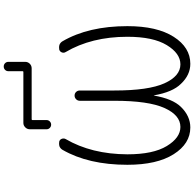

<svg xmlns="http://www.w3.org/2000/svg" viewBox="-26 -1084 1051 1040"><g transform="rotate(-90 500.0 -563.5)"><path d="M630.9 -962.9Q634.8 -962.9 634.8 -966.8V-1043.9Q634.8 -1054.7 642.1 -1062Q649.4 -1069.3 660.2 -1069.3Q670.9 -1069.3 678.2 -1062Q685.5 -1054.7 685.5 -1043.9V-953.1Q685.5 -938.5 675.3 -928.2Q665 -918 650.4 -918H375Q370.1 -918 370.1 -914.1V-836.9Q370.1 -827.1 362.8 -819.8Q355.5 -812.5 345.2 -812.5Q335 -812.5 327.6 -819.8Q320.3 -827.1 320.3 -836.9V-927.7Q320.3 -942.4 330.6 -952.6Q340.8 -962.9 354.5 -962.9ZM503.9 -255.9Q502.9 -255.9 502.9 -255.9Q485.4 -154.3 441.4 -109.4Q391.6 -58.6 330.1 -58.6Q242.2 -58.6 185.1 -148.9Q127.9 -239.3 127.9 -399.4Q127.9 -610.4 209 -751Q215.8 -762.7 228.5 -767.6Q235.4 -769.5 243.2 -769.5Q248 -769.5 253.9 -768.6Q264.6 -765.6 268.6 -754.9Q272.5 -744.1 267.6 -734.4Q185.5 -593.8 184.6 -399.4Q184.6 -259.8 229.5 -186Q274.4 -112.3 333 -112.3Q396.5 -112.3 435.5 -198.7Q474.6 -285.2 474.6 -469.7V-657.2Q474.6 -668.9 482.9 -677.2Q491.2 -685.5 502.9 -685.5Q514.6 -685.5 522.5 -677.2Q530.3 -668.9 530.3 -657.2V-469.7Q530.3 -285.2 569.3 -198.7Q608.4 -112.3 671.9 -112.3Q731.4 -112.3 776.4 -186.5Q821.3 -260.7 821.3 -399.4Q821.3 -593.8 738.3 -734.4Q732.4 -744.1 736.8 -754.9Q741.2 -765.6 752 -768.6Q757.8 -769.5 763.7 -769.5Q770.5 -769.5 777.3 -767.6Q790 -762.7 796.9 -751Q878.9 -610.4 878.9 -399.4Q878.9 -239.3 821.3 -148.9Q763.7 -58.6 674.8 -58.6Q614.3 -58.6 566.4 -109.4Q521.5 -154.3 503.9 -255.9Z"/></g></svg>

Font: Rounded-L Mgen+ 1mn light
Style: Regular
Weight: 200
Designer: [Source Han Sans]
Ryoko NISHIZUKA  (kana & ideographs); Paul D. Hunt (Latin, Greek & Cyrillic); Wenlong ZHANG  (bopomofo
Version: Version 1.059.20150602